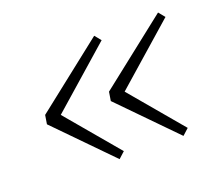

<svg xmlns="http://www.w3.org/2000/svg" viewBox="-78 -579 726 630"><g transform="rotate(-20 284.5 -263.5)"><path d="M242 -59 57 -248 62 -279 302 -468 320 -446 96 -249 98 -276 264 -79ZM465 -59 280 -248 285 -279 525 -468 543 -446 319 -249 321 -276 487 -79Z"/></g></svg>

Font: Source Serif 4 Light
Style: Italic
Weight: 300
Italic angle: -12°
Designer: Frank Grießhammer
Foundry: Adobe Systems Incorporated
Version: Version 4.004;hotconv 1.0.116;makeotfexe 2.5.65601